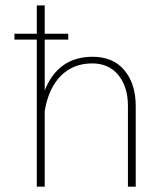

<svg xmlns="http://www.w3.org/2000/svg" viewBox="-20 -701 604 721"><path d="M236.3 -574.2V-552.2H34.2V-574.2ZM147.9 0H118.2V-680.7H147.9V-361.3Q198.2 -487.8 328.1 -487.8Q404.3 -487.8 447 -437.3Q489.7 -386.7 489.7 -302.2V0H460.4V-303.2Q460.4 -375 424.6 -418.9Q388.7 -462.9 326.2 -462.9Q254.9 -462.9 208.5 -416.3Q162.1 -369.6 147.9 -284.2Z"/></svg>

Font: Estedad-FD Thin
Style: Regular
Weight: 100
Designer: Amin Abedi
Version: Version 7.3